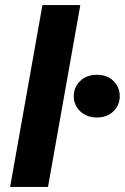

<svg xmlns="http://www.w3.org/2000/svg" viewBox="-20 -740 494 760"><path d="M20 0 148 -720H298L170 0ZM364 -275Q323 -275 297.5 -299.5Q272 -324 272 -359Q272 -395 297.5 -419.5Q323 -444 364 -444Q404 -444 429 -419.5Q454 -395 454 -359Q454 -324 429 -299.5Q404 -275 364 -275Z"/></svg>

Font: DM Sans 24pt Black
Style: Italic
Weight: 900
Italic angle: -10°
Designer: Colophon Foundry, Jonny Pinhorn
Foundry: Colophon Foundry
Version: Version 4.004;gftools[0.9.30]